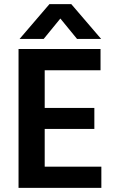

<svg xmlns="http://www.w3.org/2000/svg" viewBox="-20 -912 568 932"><path d="M192 -723H75L220 -892H326L471 -723H354L273 -822ZM472 0H70V-674H468V-571H197V-388H438V-286H197V-103H472Z"/></svg>

Font: Hind Jalandhar SemiBold
Style: Regular
Weight: 600
Designer: Namrata Goyal
Foundry: Indian Type Foundry
Version: Version 0.702;PS 1.0;hotconv 1.0.81;makeotf.lib2.5.63406